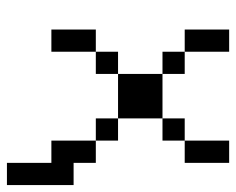

<svg xmlns="http://www.w3.org/2000/svg" viewBox="-82 -458 665 540"><g transform="rotate(90 250.0 -187.5)"><path d="M437.5 0Q437.5 0 437.5 125H500V-62.5H437.5V-125H375Q375 -125 375 0ZM62.5 -125Q62.5 -125 62.5 0H125Q125 0 125 -125ZM125 -125H187.5V-187.5H125ZM375 -125V-187.5H312.5V-125ZM187.5 -187.5H312.5Q312.5 -187.5 312.5 -312.5H187.5Q187.5 -312.5 187.5 -187.5ZM187.5 -312.5V-375H125V-312.5ZM312.5 -312.5H375V-375H312.5ZM125 -375Q125 -375 125 -500H62.5Q62.5 -500 62.5 -375ZM375 -375H437.5Q437.5 -375 437.5 -500H375Q375 -500 375 -375Z"/></g></svg>

Font: CalcUnifontExMono
Style: Regular
Weight: 500
Version: Version 15.0.06